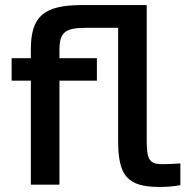

<svg xmlns="http://www.w3.org/2000/svg" viewBox="-20 -730 744 759"><path d="M321 -620H447V-174C447 -38 481 9 610 9C638 9 666 7 693 2V-84C669 -82 639 -81 621 -81C571 -81 560 -99 560 -174V-710H306C156 -710 102 -668 102 -536V-500H26V-411H102V0H215V-411H363V-500H215V-531C215 -603 237 -620 321 -620Z"/></svg>

Font: LT Wave Medium
Style: Regular
Weight: 500
Designer: Daniel Lyons
Version: Version 2.5 (Glyphs App)